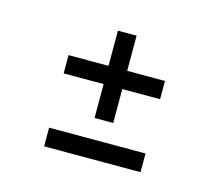

<svg xmlns="http://www.w3.org/2000/svg" viewBox="-56 -408 485 427"><g transform="rotate(15 186.5 -194.5)"><path d="M76 -49V-92H298V-49ZM168 -139V-340H211V-139ZM76 -217V-259H298V-217Z"/></g></svg>

Font: Darker Grotesque Light Medium
Style: Regular
Weight: 500
Version: Version 1.000;gftools[0.9.28]